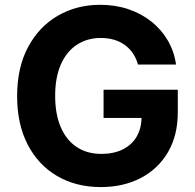

<svg xmlns="http://www.w3.org/2000/svg" viewBox="-20 -757 801 787"><path d="M393.8 9.8Q291.5 9.8 214.1 -35.5Q136.7 -80.8 93.5 -164.4Q50.2 -247.9 50.2 -362.7Q50.2 -480.9 95.4 -564.7Q140.5 -648.5 217.6 -692.9Q294.6 -737.3 390.8 -737.3Q452.5 -737.3 505.7 -719.5Q558.9 -701.7 600.3 -668.8Q641.7 -635.8 667.8 -591.1Q693.9 -546.3 701.6 -492.4H545.7Q538.4 -518 524.9 -538.2Q511.3 -558.4 491.8 -572.5Q472.4 -586.6 447.7 -594Q423 -601.4 393.2 -601.4Q337.8 -601.4 295.5 -573.8Q253.2 -546.2 229.6 -493.2Q206.1 -440.1 206.1 -364.5Q206.1 -288.4 229.3 -235.2Q252.5 -181.9 294.9 -154.1Q337.2 -126.2 394.9 -126.2Q446.9 -126.2 483.8 -144.8Q520.8 -163.5 540.5 -197.6Q560.2 -231.7 560.2 -278.1L591.6 -273.6H404.5V-389.3H708.8V-297.5Q708.8 -201.8 668.4 -133Q627.9 -64.2 556.7 -27.2Q485.4 9.8 393.8 9.8Z"/></svg>

Font: Inter
Style: Regular
Weight: 400
Designer: Rasmus Andersson
Foundry: rsms
Version: Version 4.000;git-8c9346024